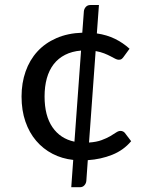

<svg xmlns="http://www.w3.org/2000/svg" viewBox="-20 -648 620 784"><path d="M279 5Q233 0 194.5 -20Q156 -40 127.8 -73Q99.5 -106 83.8 -151.5Q68 -197 68 -254Q68 -309 84.5 -356Q101 -403 132.5 -437.5Q164 -472 210.2 -492.2Q256.5 -512.5 316 -514.5L322.5 -602Q323.5 -612 330.5 -619.8Q337.5 -627.5 349 -627.5H384L375.5 -511.5Q416.5 -505.5 449.2 -489.5Q482 -473.5 509 -449L484.5 -415.5Q480.5 -410 476.5 -407Q472.5 -404 465 -404Q458.5 -404 450.5 -408.2Q442.5 -412.5 431.5 -418.2Q420.5 -424 405.5 -430Q390.5 -436 370.5 -439.5L343.5 -66Q374 -68 394.8 -75.8Q415.5 -83.5 429.8 -91.8Q444 -100 453.8 -106.8Q463.5 -113.5 472 -113.5Q477.5 -113.5 482.2 -111.2Q487 -109 490 -105L515.5 -71.5Q484.5 -34.5 438.2 -16Q392 2.5 338.5 6L332.5 91Q331.5 101 324.5 108.8Q317.5 116.5 306 116.5H271ZM162 -254Q162 -175.5 194.2 -128.5Q226.5 -81.5 284 -69.5L311 -441.5Q274 -438.5 246 -424.2Q218 -410 199.2 -385.8Q180.5 -361.5 171.2 -328.2Q162 -295 162 -254Z"/></svg>

Font: Lato Medium
Style: Regular
Weight: 500
Designer: Lukasz Dziedzic
Foundry: tyPoland Lukasz Dziedzic
Version: Version 2.006; 2014-01-15